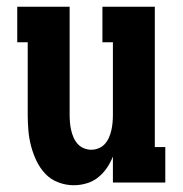

<svg xmlns="http://www.w3.org/2000/svg" viewBox="-20 -540 540 568"><path d="M198 8Q175 8 152.5 -0.5Q130 -9 114 -26Q98 -43 88 -64Q78 -85 72 -107.5Q66 -130 64 -153.5Q62 -177 62 -200V-415H31V-520H186V-200Q186 -189 187 -177.5Q188 -166 190.5 -155Q193 -144 197.5 -133.5Q202 -123 209.5 -114.5Q217 -106 228 -101.5Q239 -97 250 -97Q261 -97 272 -101.5Q283 -106 290.5 -114.5Q298 -123 302.5 -133.5Q307 -144 309.5 -155Q312 -166 313 -177.5Q314 -189 314 -200V-415H283V-520H438V-105H469V0H314V-77Q307 -59 296 -43Q285 -27 270 -15Q255 -3 236 2.5Q217 8 198 8Z"/></svg>

Font: Iosevka Curly Slab Extrabold
Style: Regular
Weight: 800
Monospace: yes
Designer: Belleve Invis
Foundry: Belleve Invis
Version: Version 22.1.2; ttfautohint (v1.8.4)